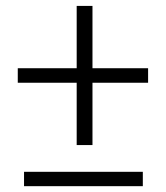

<svg xmlns="http://www.w3.org/2000/svg" viewBox="-20 -639 570 659"><path d="M297.4 -404.8H488.3V-355H297.4V-141.1H243.2V-355H41V-404.8H243.2V-618.7H297.4ZM470.2 0H62.5V-49.3H470.2Z"/></svg>

Font: TypoPRO Roboto
Style: Regular
Weight: 300
Designer: Google
Version: Version 2.136; 2016